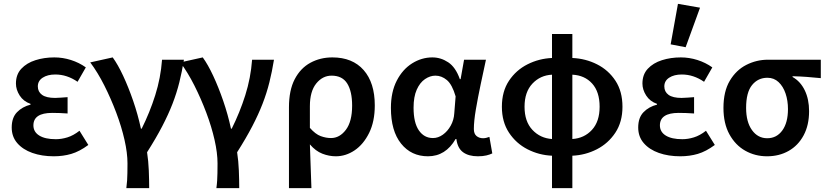

<svg xmlns="http://www.w3.org/2000/svg" viewBox="-20 -802 4307 1000"><path d="M260 12Q198 12 148.5 -5.5Q99 -23 70 -56.5Q41 -90 41 -138Q41 -189 68.5 -217.5Q96 -246 139 -257V-261Q102 -274 82.5 -304.5Q63 -335 63 -367Q63 -414 91 -444Q119 -474 164.5 -488.5Q210 -503 263 -503Q307 -503 349.5 -489.5Q392 -476 427 -451L384 -376Q329 -414 268 -414Q228 -414 202.5 -397.5Q177 -381 177 -352Q177 -324 199 -308Q221 -292 267 -292Q282 -292 298 -293.5Q314 -295 332 -296V-211Q290 -214 252 -214Q154 -214 154 -149Q154 -115 184.5 -96Q215 -77 271 -77Q300 -77 331 -86.5Q362 -96 394 -121L440 -47Q394 -13 351.5 -0.5Q309 12 260 12Z M638 178Q641 156 642 138.5Q643 121 643.5 100Q644 79 644 49Q644 -5 628.5 -73.5Q613 -142 585.5 -215Q558 -288 523.5 -356.5Q489 -425 450 -477L567 -503Q594 -466 621.5 -407Q649 -348 673.5 -277Q698 -206 714 -132H718Q760 -216 788.5 -306Q817 -396 824 -491H938Q928 -429 914 -373Q900 -317 878.5 -261.5Q857 -206 825 -144.5Q793 -83 746 -9Q753 36 755 86Q757 136 757 178Z M1107 178Q1110 156 1111 138.5Q1112 121 1112.5 100Q1113 79 1113 49Q1113 -5 1097.5 -73.5Q1082 -142 1054.5 -215Q1027 -288 992.5 -356.5Q958 -425 919 -477L1036 -503Q1063 -466 1090.5 -407Q1118 -348 1142.5 -277Q1167 -206 1183 -132H1187Q1229 -216 1257.5 -306Q1286 -396 1293 -491H1407Q1397 -429 1383 -373Q1369 -317 1347.5 -261.5Q1326 -206 1294 -144.5Q1262 -83 1215 -9Q1222 36 1224 86Q1226 136 1226 178Z M1485 178V-243Q1485 -332 1515 -389.5Q1545 -447 1596.5 -475Q1648 -503 1711 -503Q1816 -503 1874 -437Q1932 -371 1932 -253Q1932 -169 1902.5 -109.5Q1873 -50 1827 -19Q1781 12 1729 12Q1694 12 1659 -1.5Q1624 -15 1594 -50Q1596 11 1598 64.5Q1600 118 1602 178ZM1704 -83Q1749 -83 1781.5 -126Q1814 -169 1814 -252Q1814 -326 1788.5 -367Q1763 -408 1707 -408Q1660 -408 1627 -367Q1594 -326 1594 -249V-136Q1623 -103 1650.5 -93Q1678 -83 1704 -83Z M2209 12Q2122 12 2069 -54Q2016 -120 2016 -240Q2016 -323 2046.5 -382Q2077 -441 2126.5 -472Q2176 -503 2232 -503Q2276 -503 2314.5 -477.5Q2353 -452 2375 -390H2379L2397 -491H2511Q2498 -431 2483.5 -362.5Q2469 -294 2458.5 -232.5Q2448 -171 2448 -130Q2448 -105 2462 -93.5Q2476 -82 2496 -82Q2504 -82 2512.5 -84Q2521 -86 2529 -89L2544 -3Q2532 3 2513.5 7.5Q2495 12 2469 12Q2421 12 2392 -9Q2363 -30 2357 -78H2353Q2301 12 2209 12ZM2235 -83Q2262 -83 2286.5 -100.5Q2311 -118 2327.5 -147.5Q2344 -177 2346 -212L2353 -300Q2335 -362 2307.5 -385Q2280 -408 2248 -408Q2220 -408 2193.5 -390Q2167 -372 2150.5 -335Q2134 -298 2134 -241Q2134 -163 2161.5 -123Q2189 -83 2235 -83Z M2855 178V9Q2787 6 2727.5 -24.5Q2668 -55 2631 -111Q2594 -167 2594 -246Q2594 -326 2631 -381.5Q2668 -437 2727.5 -467Q2787 -497 2855 -500V-625H2961V-500Q3030 -497 3089.5 -467Q3149 -437 3185.5 -381.5Q3222 -326 3222 -246Q3222 -167 3185 -111Q3148 -55 3088.5 -24.5Q3029 6 2961 9V178ZM2712 -246Q2712 -169 2753 -125.5Q2794 -82 2855 -78V-413Q2794 -410 2753 -366.5Q2712 -323 2712 -246ZM3103 -246Q3103 -324 3064 -367Q3025 -410 2961 -413V-78Q3023 -82 3063 -125.5Q3103 -169 3103 -246Z M3523 12Q3461 12 3411.5 -5.5Q3362 -23 3333 -56.5Q3304 -90 3304 -138Q3304 -189 3331.5 -217.5Q3359 -246 3402 -257V-261Q3365 -274 3345.5 -304.5Q3326 -335 3326 -367Q3326 -414 3354 -444Q3382 -474 3427.5 -488.5Q3473 -503 3526 -503Q3570 -503 3612.5 -489.5Q3655 -476 3690 -451L3647 -376Q3592 -414 3531 -414Q3491 -414 3465.5 -397.5Q3440 -381 3440 -352Q3440 -324 3462 -308Q3484 -292 3530 -292Q3545 -292 3561 -293.5Q3577 -295 3595 -296V-211Q3553 -214 3515 -214Q3417 -214 3417 -149Q3417 -115 3447.5 -96Q3478 -77 3534 -77Q3563 -77 3594 -86.5Q3625 -96 3657 -121L3703 -47Q3657 -13 3614.5 -0.5Q3572 12 3523 12ZM3551 -556 3473 -571 3511 -782 3626 -762Z M3975 12Q3913 12 3861.5 -17Q3810 -46 3779 -102.5Q3748 -159 3748 -240Q3748 -326 3781 -381.5Q3814 -437 3867 -464Q3920 -491 3980 -491H4255V-395Q4214 -399 4181 -401.5Q4148 -404 4108 -405V-401Q4149 -378 4171.5 -331.5Q4194 -285 4194 -223Q4194 -150 4165.5 -97Q4137 -44 4087.5 -16Q4038 12 3975 12ZM3976 -82Q4025 -82 4054.5 -122.5Q4084 -163 4084 -234Q4084 -278 4071.5 -315Q4059 -352 4035 -374.5Q4011 -397 3977 -397Q3928 -397 3897 -359Q3866 -321 3866 -240Q3866 -167 3896.5 -124.5Q3927 -82 3976 -82Z"/></svg>

Font: Source Sans Pro SemiBold
Style: Regular
Weight: 600
Designer: Paul D. Hunt
Foundry: Adobe Systems Incorporated
Version: Version 2.045;hotconv 1.0.109;makeotfexe 2.5.65596